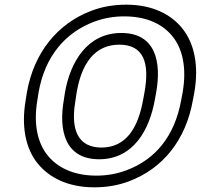

<svg xmlns="http://www.w3.org/2000/svg" viewBox="-20 -766 859 821"><path d="M755 -339C727 -183 644 -84 521 -38C481 -23 438 -15 392 -15C291 -15 224 -52 184 -101C141 -154 122 -235 140 -339L145 -371C172 -526 260 -627 382 -673C422 -688 465 -696 511 -696C612 -696 678 -660 718 -610C761 -557 779 -475 761 -371ZM805 -339 811 -371C831 -486 811 -580 760 -644C713 -703 634 -746 520 -746C468 -746 418 -738 371 -720C227 -666 125 -542 95 -371L90 -339C70 -224 90 -129 142 -66C190 -7 270 35 383 35C435 35 485 27 532 9C676 -45 775 -167 805 -339ZM404 -85C550 -85 619 -210 642 -339L648 -372C671 -502 645 -625 499 -625C353 -625 281 -501 258 -372L253 -339C230 -208 258 -85 404 -85ZM413 -135C389 -135 369 -140 353 -148C300 -175 286 -242 303 -339L308 -372C329 -494 385 -575 490 -575C596 -575 620 -495 598 -372L592 -339C570 -217 518 -135 413 -135Z"/></svg>

Font: Asimov
Style: WidOuIt
Weight: 500
Designer: Google
Version: Version 2.000980; 2014